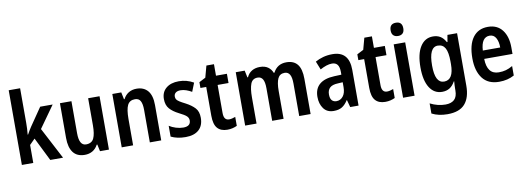

<svg xmlns="http://www.w3.org/2000/svg" viewBox="-71 -1222 5281 1924"><g transform="rotate(-10 2569.5 -260.0)"><path d="M181 -408Q181 -379 179.5 -348Q178 -317 175 -289H179Q188 -306 200.5 -326.5Q213 -347 223 -362L347 -543H474L316 -321L484 0H354L236 -238L181 -183V0H65V-760H181Z M951 -543V0H860L845 -70H839Q818 -30 783.5 -10Q749 10 705 10Q626 10 587 -41.5Q548 -93 548 -189V-543H665V-217Q665 -91 735 -91Q793 -91 814 -135.5Q835 -180 835 -267V-543Z M1328 -553Q1402 -553 1442.5 -505Q1483 -457 1483 -360V0H1367V-331Q1367 -391 1350.5 -421.5Q1334 -452 1295 -452Q1240 -452 1218.5 -408Q1197 -364 1197 -268V0H1081V-543H1172L1187 -471H1193Q1213 -511 1248 -532Q1283 -553 1328 -553Z M1913 -155Q1913 -75 1865.5 -32.5Q1818 10 1731 10Q1686 10 1649.5 2Q1613 -6 1582 -21V-131Q1611 -112 1649.5 -100Q1688 -88 1724 -88Q1799 -88 1799 -148Q1799 -173 1780 -191.5Q1761 -210 1704 -238Q1646 -267 1613.5 -304Q1581 -341 1581 -403Q1581 -473 1629 -513Q1677 -553 1758 -553Q1799 -553 1836 -543Q1873 -533 1908 -513L1873 -425Q1846 -441 1817 -451Q1788 -461 1760 -461Q1728 -461 1710.5 -447Q1693 -433 1693 -409Q1693 -391 1701 -379Q1709 -367 1730 -353.5Q1751 -340 1789 -321Q1846 -291 1879.5 -255Q1913 -219 1913 -155Z M2190 -89Q2205 -89 2221.5 -93Q2238 -97 2254 -103V-12Q2233 -2 2208.5 4Q2184 10 2155 10Q2089 10 2054.5 -29Q2020 -68 2020 -156V-449H1961V-508L2027 -542L2059 -660H2136V-543H2247V-449H2136V-163Q2136 -89 2190 -89Z M2853 -553Q2928 -553 2965.5 -505.5Q3003 -458 3003 -358V0H2887V-330Q2887 -394 2869.5 -423Q2852 -452 2818 -452Q2768 -452 2748 -409.5Q2728 -367 2728 -283V0H2612V-331Q2612 -394 2595 -423Q2578 -452 2543 -452Q2490 -452 2471.5 -403.5Q2453 -355 2453 -267V0H2337V-543H2428L2443 -472H2449Q2467 -512 2501.5 -532.5Q2536 -553 2583 -553Q2634 -553 2665.5 -530.5Q2697 -508 2711 -471H2718Q2760 -553 2853 -553Z M3321 -553Q3491 -553 3491 -363V0H3406L3386 -74H3383Q3356 -31 3323 -10.5Q3290 10 3238 10Q3170 10 3135 -38Q3100 -86 3100 -157Q3100 -240 3151.5 -284Q3203 -328 3302 -332L3375 -335V-361Q3375 -413 3356.5 -437Q3338 -461 3301 -461Q3273 -461 3243 -451Q3213 -441 3180 -423L3146 -508Q3183 -529 3227 -541Q3271 -553 3321 -553ZM3326 -255Q3269 -253 3243.5 -229Q3218 -205 3218 -161Q3218 -120 3235 -101Q3252 -82 3281 -82Q3322 -82 3348.5 -115Q3375 -148 3375 -208V-258Z M3797 -89Q3812 -89 3828.5 -93Q3845 -97 3861 -103V-12Q3840 -2 3815.5 4Q3791 10 3762 10Q3696 10 3661.5 -29Q3627 -68 3627 -156V-449H3568V-508L3634 -542L3666 -660H3743V-543H3854V-449H3743V-163Q3743 -89 3797 -89Z M4003 -753Q4067 -753 4067 -685Q4067 -651 4050 -634.5Q4033 -618 4003 -618Q3973 -618 3955.5 -634.5Q3938 -651 3938 -685Q3938 -753 4003 -753ZM4061 -543V0H3944V-543Z M4344 -553Q4387 -553 4418.5 -534Q4450 -515 4473 -473H4479L4491 -543H4589V-9Q4589 112 4533 176Q4477 240 4355 240Q4264 240 4196 205V102Q4273 141 4352 141Q4410 141 4441.5 112Q4473 83 4473 18V4Q4473 -11 4474 -32.5Q4475 -54 4477 -73H4473Q4450 -31 4418 -10.5Q4386 10 4341 10Q4260 10 4214 -62.5Q4168 -135 4168 -269Q4168 -405 4215 -479Q4262 -553 4344 -553ZM4376 -454Q4286 -454 4286 -267Q4286 -176 4309 -132Q4332 -88 4378 -88Q4475 -88 4475 -249V-274Q4475 -368 4451.5 -411Q4428 -454 4376 -454Z M4903 -552Q4998 -552 5049 -485.5Q5100 -419 5100 -308V-242H4812Q4815 -84 4934 -84Q4973 -84 5006 -93Q5039 -102 5075 -123V-27Q5009 10 4921 10Q4809 10 4752.5 -64.5Q4696 -139 4696 -268Q4696 -406 4750 -479Q4804 -552 4903 -552ZM4905 -462Q4864 -462 4840.5 -429Q4817 -396 4813 -327H4990Q4990 -386 4969 -424Q4948 -462 4905 -462Z"/></g></svg>

Font: Noto Sans Myanmar UI Condensed SemiBold
Style: Regular
Weight: 600
Width: 3
Designer: Monotype Design Team
Foundry: Monotype Imaging Inc.
Version: Version 2.103; ttfautohint (v1.8.4.7-5d5b)